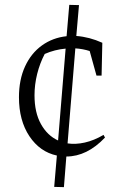

<svg xmlns="http://www.w3.org/2000/svg" viewBox="-20 -637 514 790"><path d="M243 133 203 132 214 3Q144 -12 101 -76.5Q58 -141 58 -237Q58 -309 83 -363.5Q108 -418 152.5 -450Q197 -482 254 -488L265 -617L305 -616L294 -489Q348 -485 401 -461L398 -326H377L349 -427Q321 -436 290 -438L258 -47Q291 -42 329 -50.5Q367 -59 406 -82L412 -71Q338 7 253 7ZM122 -245Q122 -174 148.5 -126.5Q175 -79 219 -59L250 -437Q205 -433 164 -415Q144 -377 133 -333Q122 -289 122 -245Z"/></svg>

Font: Piazzolla Light
Style: Regular
Weight: 300
Designer: Juan Pablo del Peral
Foundry: Huerta Tipografica
Version: Version 1.330